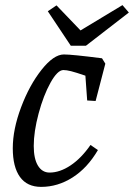

<svg xmlns="http://www.w3.org/2000/svg" viewBox="-20 -721 524 751"><path d="M30 -141Q30 -215 62.5 -301.5Q95 -388 142.5 -448Q190 -508 230 -508Q262 -508 379 -493L392 -472L354 -326L321 -328L314 -425Q276 -438 258 -442.5Q240 -447 228 -447Q205 -447 177.5 -397.5Q150 -348 131 -277Q112 -206 112 -150Q112 -100 128.5 -73Q145 -46 174 -46Q214 -46 256 -74Q298 -102 334 -154L363 -134Q322 -64 264 -27Q206 10 141 10Q86 10 58 -29Q30 -68 30 -141ZM484 -672 316 -542H257L167 -677L201 -700L295 -602L459 -701Z"/></svg>

Font: Andada Pro
Style: Italic
Weight: 400
Italic angle: -7°
Designer: Carolina Giovagnoli
Foundry: Huerta Tipografica
Version: Version 3.005; ttfautohint (v1.8.4)